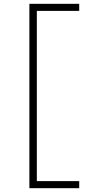

<svg xmlns="http://www.w3.org/2000/svg" viewBox="-20 -843 540 1006"><path d="M134 143V-823H395V-786H173V106H395V143Z"/></svg>

Font: Iosevka Curly Extralight
Style: Regular
Weight: 200
Monospace: yes
Designer: Belleve Invis
Foundry: Belleve Invis
Version: Version 22.1.2; ttfautohint (v1.8.4)